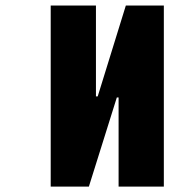

<svg xmlns="http://www.w3.org/2000/svg" viewBox="-20 -687 707 707"><path d="M416.7 0V-328.1H410.2L307.3 0H166.7V-666.7H333.3V-332H339.8L443.4 -666.7H583.3V0Z"/></svg>

Font: Monoid
Style: Bold
Weight: 700
Width: 4
Designer: Andreas Larsen (@larsenwork)
Version: Version 0.61